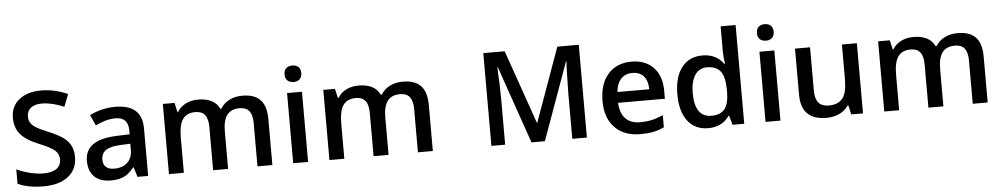

<svg xmlns="http://www.w3.org/2000/svg" viewBox="-41 -1111 7673 1472"><g transform="rotate(-5 3795.5 -375.0)"><path d="M505.9 -193.8C505.9 -226.1 500 -253.9 488.8 -277.8C477.5 -301.8 459.5 -322.8 435.1 -341.8C410.6 -360.8 372.1 -380.9 319.8 -402.8C273.4 -421.9 241.2 -437.5 223.1 -449.2C187.5 -472.7 172.9 -497.1 172.9 -534.2C172.9 -588.4 212.4 -624 288.1 -624C337.9 -624 394.5 -610.8 458 -584L495.1 -679.2C427.2 -709 359.4 -724.1 291 -724.1C219.7 -724.1 163.1 -707 120.6 -672.9C78.1 -638.7 57.1 -591.8 57.1 -532.2C57.1 -484.9 70.3 -443.8 97.2 -410.2C124 -376.5 169.9 -346.2 234.9 -319.8C297.9 -294.4 339.8 -272.5 359.9 -253.9C379.9 -235.4 390.1 -212.9 390.1 -186C390.1 -127 347.2 -88.9 254.9 -88.9C223.1 -88.9 189.5 -93.3 152.8 -102.1C116.2 -110.8 81.5 -123 48.8 -138.2V-27.8C100.1 -2.9 166.5 9.8 247.1 9.8C327.6 9.8 391.1 -8.3 437 -44.4C482.9 -80.6 505.9 -130.4 505.9 -193.8Z M1051.8 0V-363.8C1051.8 -492.2 981 -549.8 843.8 -549.8C813 -549.8 779.8 -545.9 745.1 -538.1C710.4 -529.8 678.2 -518.1 648.9 -502.9L686 -420.9C732.9 -442.9 783.7 -461.9 838.9 -461.9C906.7 -461.9 938 -427.7 938 -358.9V-330.1L844.7 -327.1C675.3 -321.8 593.8 -266.1 593.8 -154.8C593.8 -49.8 656.7 9.8 762.7 9.8C804.2 9.8 837.9 3.9 864.3 -8.3C890.6 -20 917 -42.5 942.9 -75.2H946.8L969.7 0ZM798.8 -78.1C741.7 -78.1 712.9 -105.5 712.9 -153.8C712.9 -220.2 759.8 -251 867.7 -254.9L937 -257.8V-210.9C937 -168.9 924.3 -136.2 899.4 -113.3C874 -89.8 840.3 -78.1 798.8 -78.1Z M1667 -286.1C1667 -401.4 1706.5 -456.1 1795.9 -456.1C1862.3 -456.1 1893.1 -415.5 1893.1 -333V0H2007.8V-352.1C2007.8 -485.4 1951.7 -549.8 1822.8 -549.8C1748 -549.8 1687.5 -518.1 1655.8 -464.8H1647.9C1621.1 -521.5 1565.9 -549.8 1482.9 -549.8C1414.6 -549.8 1353.5 -520.5 1323.7 -469.2H1317.9L1301.8 -540H1211.9V0H1326.7V-269C1326.7 -335.9 1336.9 -384.3 1357.9 -413.1C1378.4 -441.9 1410.6 -456.1 1455.1 -456.1C1521.5 -456.1 1551.8 -415.5 1551.8 -333V0H1667Z M2282.7 -540H2168V0H2282.7ZM2161.1 -683.1C2161.1 -644 2184.6 -620.1 2226.1 -620.1C2266.6 -620.1 2290 -644 2290 -683.1C2290 -724.1 2266.6 -747.1 2226.1 -747.1C2184.6 -747.1 2161.1 -724.1 2161.1 -683.1Z M2901.9 -286.1C2901.9 -401.4 2941.4 -456.1 3030.8 -456.1C3097.2 -456.1 3127.9 -415.5 3127.9 -333V0H3242.7V-352.1C3242.7 -485.4 3186.5 -549.8 3057.6 -549.8C2982.9 -549.8 2922.4 -518.1 2890.6 -464.8H2882.8C2856 -521.5 2800.8 -549.8 2717.8 -549.8C2649.4 -549.8 2588.4 -520.5 2558.6 -469.2H2552.7L2536.6 -540H2446.8V0H2561.5V-269C2561.5 -335.9 2571.8 -384.3 2592.8 -413.1C2613.3 -441.9 2645.5 -456.1 2689.9 -456.1C2756.3 -456.1 2786.6 -415.5 2786.6 -333V0H2901.9Z M4105 0 4319.3 -595.2H4323.2C4321.8 -583 4320.3 -548.8 4318.8 -491.7C4316.9 -434.6 4315.9 -388.7 4315.9 -353V0H4428.2V-713.9H4263.2L4059.1 -146H4056.2L3857.9 -713.9H3693.4V0H3799.3V-347.2C3799.3 -424.8 3796.4 -507.8 3791 -596.2H3794.9L4002 0Z M4839.8 9.8C4913.6 9.8 4966.8 0 5022.9 -26.9V-120.1C4960 -92.3 4909.2 -81.1 4845.2 -81.1C4748 -81.1 4693.4 -139.2 4689.9 -244.1H5049.8V-306.2C5049.8 -381.8 5029.3 -441.4 4987.8 -484.9C4946.3 -528.3 4890.1 -549.8 4818.8 -549.8C4742.2 -549.8 4681.6 -524.4 4637.7 -474.1C4593.8 -423.8 4571.8 -354.5 4571.8 -266.1C4571.8 -180.2 4595.7 -112.8 4643.1 -64C4690.4 -14.6 4755.9 9.8 4839.8 9.8ZM4818.8 -462.9C4891.6 -462.9 4935.5 -416.5 4937 -327.1H4691.9C4700.2 -415.5 4746.1 -462.9 4818.8 -462.9Z M5362.3 9.8C5433.1 9.8 5487.3 -17.1 5523.9 -70.8H5529.3L5549.3 0H5639.2V-759.8H5523.9V-563C5523.9 -540.5 5526.9 -509.8 5532.2 -471.2H5526.4C5489.3 -523.4 5435.1 -549.8 5364.3 -549.8C5296.4 -549.8 5243.7 -525.4 5205.6 -476.1C5167 -426.8 5147.9 -357.4 5147.9 -269C5147.9 -180.7 5167 -112.3 5204.6 -63.5C5242.2 -14.6 5294.9 9.8 5362.3 9.8ZM5393.1 -83C5308.6 -83 5266.1 -147.5 5266.1 -267.1C5266.1 -388.2 5311.5 -456.1 5392.1 -456.1C5439.5 -456.1 5474.1 -441.9 5496.1 -413.1C5518.1 -384.3 5529.3 -335.9 5529.3 -268.1V-252C5527.8 -132.8 5487.3 -83 5393.1 -83Z M5918 -540H5803.2V0H5918ZM5796.4 -683.1C5796.4 -644 5819.8 -620.1 5861.3 -620.1C5901.9 -620.1 5925.3 -644 5925.3 -683.1C5925.3 -724.1 5901.9 -747.1 5861.3 -747.1C5819.8 -747.1 5796.4 -724.1 5796.4 -683.1Z M6553.2 0V-540H6438V-271C6438 -203.1 6426.8 -155.3 6404.3 -126.5C6381.3 -97.7 6346.2 -83 6297.9 -83C6225.6 -83 6192.9 -124.5 6192.9 -207V-540H6077.1V-187C6077.1 -54.7 6141.1 9.8 6272 9.8C6347.7 9.8 6409.2 -20.5 6440.9 -70.8H6446.8L6462.9 0Z M7171.9 -286.1C7171.9 -401.4 7211.4 -456.1 7300.8 -456.1C7367.2 -456.1 7397.9 -415.5 7397.9 -333V0H7512.7V-352.1C7512.7 -485.4 7456.5 -549.8 7327.6 -549.8C7252.9 -549.8 7192.4 -518.1 7160.6 -464.8H7152.8C7126 -521.5 7070.8 -549.8 6987.8 -549.8C6919.4 -549.8 6858.4 -520.5 6828.6 -469.2H6822.8L6806.6 -540H6716.8V0H6831.5V-269C6831.5 -335.9 6841.8 -384.3 6862.8 -413.1C6883.3 -441.9 6915.5 -456.1 6960 -456.1C7026.4 -456.1 7056.6 -415.5 7056.6 -333V0H7171.9Z"/></g></svg>

Font: Samim Medium
Style: Regular
Weight: 500
Foundry: DejaVu fonts team - Redesigned by Saber Rastikerdar
Version: Version 4.0.5